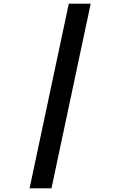

<svg xmlns="http://www.w3.org/2000/svg" viewBox="-20 -876 652 1052"><path d="M262 156H142L357 -856H477Z"/></svg>

Font: Space Mono
Style: Bold Italic
Weight: 700
Italic angle: -12°
Monospace: yes
Designer: Colophon Foundry / Benjamin Critton
Foundry: Colophon Foundry
Version: Version 1.000;PS 1.000;hotconv 1.0.81;makeotf.lib2.5.63406